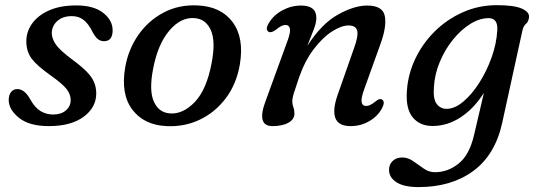

<svg xmlns="http://www.w3.org/2000/svg" viewBox="-20 -490 2128 762"><path d="M191 -35.5Q222.5 -35.5 241.5 -51.8Q260.5 -68 260.5 -93Q260.5 -115 245.2 -135.5Q230 -156 182 -190Q127.5 -228.5 106.2 -256.5Q85 -284.5 84.5 -324.5Q84 -363.5 107.2 -396.2Q130.5 -429 175 -448.8Q219.5 -468.5 282.5 -468.5Q352 -468.5 389.5 -439Q427 -409.5 427 -369.5Q427 -326.5 392.5 -326.5Q379 -326.5 368 -335.2Q357 -344 345.5 -366.5Q331.5 -395 312.2 -410.5Q293 -426 265 -426Q228.5 -426 207 -406.2Q185.5 -386.5 185.5 -358Q186 -336.5 201.2 -314Q216.5 -291.5 263 -256.5Q302.5 -227.5 323.8 -205.8Q345 -184 353.2 -164.2Q361.5 -144.5 362 -120.5Q362.5 -64 312.2 -26.8Q262 10.5 174 10.5Q96.5 10.5 55.5 -22.2Q14.5 -55 14.5 -94Q15 -114 24.2 -125.2Q33.5 -136.5 48.5 -136.5Q77.5 -136.5 100 -96Q118 -63 140.8 -49.2Q163.5 -35.5 191 -35.5Z M764 -468.5Q857 -464.5 903.2 -402.2Q949.5 -340 932 -235Q919 -157.5 876.8 -101Q834.5 -44.5 773.2 -15.2Q712 14 641 10.5Q551.5 6.5 505 -55.2Q458.5 -117 477 -223.5Q489.5 -294.5 529 -351.2Q568.5 -408 629 -440Q689.5 -472 764 -468.5ZM653.5 -40Q705 -35.5 752.5 -84.5Q800 -133.5 820 -240.5Q836.5 -326 816.8 -370.2Q797 -414.5 753 -418Q698.5 -423 652.2 -368.8Q606 -314.5 587.5 -216Q571 -130.5 590.5 -87Q610 -43.5 653.5 -40Z M1046.5 -363.5Q1031 -372.5 1047 -398.5Q1065.5 -430 1100.8 -449Q1136 -468 1175 -468Q1235.5 -468 1235.5 -419Q1235.5 -400.5 1226 -375Q1216.5 -349.5 1199.5 -308Q1257 -396.5 1321.5 -432.2Q1386 -468 1437 -468Q1499 -468 1507.2 -426.5Q1515.5 -385 1489.5 -314L1425.5 -136Q1412.5 -100 1415.2 -84.8Q1418 -69.5 1433 -69.5Q1441 -69.5 1449.5 -73.5Q1458 -77.5 1470.5 -87.5Q1486.5 -101 1496 -95Q1510 -86.5 1496 -60Q1479 -28.5 1445.2 -9Q1411.5 10.5 1372 10.5Q1323 10.5 1311 -21.5Q1299 -53.5 1320 -113.5L1385 -298.5Q1403 -348 1397.5 -368.5Q1392 -389 1363.5 -389Q1335 -389 1297.5 -365Q1260 -341 1224.8 -294.5Q1189.5 -248 1166.5 -181.5Q1151 -136.5 1145.5 -118Q1140 -99.5 1140 -88Q1140 -76 1144.2 -64.8Q1148.5 -53.5 1148.5 -39Q1148.5 -16.5 1124.8 -3Q1101 10.5 1061.5 10.5Q995.5 10.5 1035.5 -93L1118 -319.5Q1133.5 -359.5 1130.8 -375.2Q1128 -391 1112.5 -391Q1097.5 -391 1074.5 -371.5Q1056.5 -358.5 1046.5 -363.5Z M1973 -2Q1945 125 1858 188.8Q1771 252.5 1641.5 252.5Q1583.5 252.5 1553.8 233.5Q1524 214.5 1524 184Q1524 163 1538.2 149Q1552.5 135 1576.5 135Q1599.5 135 1620.2 149.8Q1641 164.5 1661.8 179Q1682.5 193.5 1706 193.5Q1757.5 193.5 1800.2 159.2Q1843 125 1861.5 45.5L1900.5 -121.5Q1861 -59 1808.2 -24.5Q1755.5 10 1696.5 10Q1646 10 1617.8 -24.5Q1589.5 -59 1595 -130Q1599 -194.5 1627.5 -255.2Q1656 -316 1704.2 -364.2Q1752.5 -412.5 1816 -441Q1879.5 -469.5 1952.5 -469.5Q2020.5 -469.5 2051.2 -455.8Q2082 -442 2079.5 -421.5Q2077.5 -403.5 2067.5 -395.5Q2057.5 -387.5 2053 -367.5ZM1702 -144Q1698.5 -96 1713.5 -77Q1728.5 -58 1752.5 -58Q1784.5 -58 1818.5 -86.5Q1852.5 -115 1882 -161.2Q1911.5 -207.5 1931 -262Q1950.5 -316.5 1953.5 -368.5Q1957 -418 1919.5 -418Q1883.5 -418 1846.5 -395Q1809.5 -372 1777.8 -332.8Q1746 -293.5 1725.5 -244.5Q1705 -195.5 1702 -144Z"/></svg>

Font: Fraunces 9pt S050
Style: Italic
Weight: 400
Italic angle: -16°
Version: Version 1.000; ttfautohint (v1.8.3)